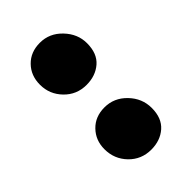

<svg xmlns="http://www.w3.org/2000/svg" viewBox="-18 -977 496 496"><g transform="rotate(45 229.5 -729.0)"><path d="M107 -647.5Q73.5 -647.5 51.8 -668.8Q30 -690 30 -724Q30 -759 56.5 -784.2Q83 -809.5 117 -809.5Q154.5 -809.5 173.5 -787.5Q192.5 -765.5 192.5 -732.5Q192.5 -696.5 167.2 -672Q142 -647.5 107 -647.5ZM342.5 -647.5Q310 -647.5 288 -668.8Q266 -690 266 -724Q266 -759 292.2 -784.2Q318.5 -809.5 353.5 -809.5Q390.5 -809.5 409.8 -787.5Q429 -765.5 429 -732.5Q429 -696.5 403.8 -672Q378.5 -647.5 342.5 -647.5Z"/></g></svg>

Font: Merriweather Sans SemiBold
Style: Regular
Weight: 600
Designer: Eben Sorkin
Foundry: Eben Sorkin
Version: Version 2.001